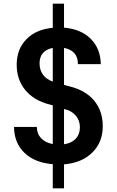

<svg xmlns="http://www.w3.org/2000/svg" viewBox="-20 -890 639 1050"><path d="M268.6 140.1V7.8Q170.4 0 114 -54Q57.6 -107.9 56.6 -195.8H181.6Q181.6 -158.7 204.6 -134.3Q227.5 -109.9 268.6 -102.1V-314L250.5 -318.8Q164.6 -340.8 117.9 -397.9Q71.3 -455.1 71.3 -536.1Q71.3 -621.1 124.5 -675.5Q177.7 -730 268.6 -737.8V-870.1H330.1V-738.8Q422.9 -731 476.3 -677.5Q529.8 -624 531.2 -539.1H406.2Q406.2 -613.3 330.1 -627.9V-425.8L362.8 -417Q449.7 -395 495.8 -338.6Q542 -282.2 542 -199.2Q542 -112.3 484.6 -55.7Q427.2 1 330.1 8.8V140.1ZM196.3 -543Q196.3 -507.8 214.8 -481.9Q233.4 -456.1 268.6 -443.8V-627.9Q196.3 -613.8 196.3 -543ZM330.1 -101.1Q371.1 -106.9 394 -131.3Q417 -155.8 417 -193.8Q417 -231 394 -258.1Q371.1 -285.2 330.1 -293.9Z"/></svg>

Font: UDEV Gothic 35
Style: Bold
Weight: 700
Version: v2.1.0; ttfautohint (v1.8.4.7-5d5b-dirty) -l 6 -r 45 -G 200 